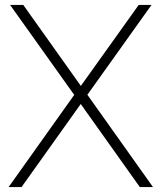

<svg xmlns="http://www.w3.org/2000/svg" viewBox="-20 -760 657 780"><path d="M335 -375 601.5 0H548L308 -337.5L67.5 0H15L281.5 -374.5L21 -740H74.5L308.5 -411L543.5 -740H595.5Z"/></svg>

Font: Encode Sans ExtraLight
Style: Regular
Weight: 275
Designer: Multiple Designers
Foundry: Impallari Type
Version: Version 2.000